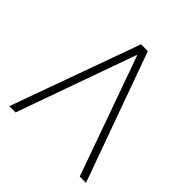

<svg xmlns="http://www.w3.org/2000/svg" viewBox="-192 -874 1020 1020"><g transform="rotate(45 318.0 -363.5)"><path d="M77.1 0 316.4 -670.1H320L559.3 0H606.2L343.8 -727.3H292.6L30.2 0Z"/></g></svg>

Font: Karasuma Gothic
Style: Thin
Weight: 200
Designer: Rasmus Andersson / Ryoko Ishizuka
Foundry: rsms
Version: Version 1.00